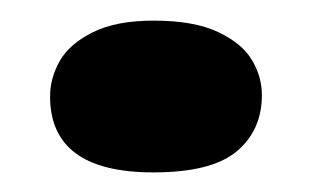

<svg xmlns="http://www.w3.org/2000/svg" viewBox="-20 -157 307 189"><path d="M237.8 -63.5Q237.8 -81.5 228 -97.9Q218.3 -114.3 194.6 -125.5Q170.9 -136.7 131.3 -136.7Q94.2 -136.7 71.3 -125.2Q48.3 -113.8 38.8 -96.9Q29.3 -80.1 29.3 -62Q29.3 12.7 130.9 12.7Q188.5 12.7 213.1 -8.1Q237.8 -28.8 237.8 -63.5Z"/></svg>

Font: Neuton ExtraBold
Style: Regular
Weight: 800
Designer: Brian M Zick
Foundry: Brian M Zick
Version: Version 1.560